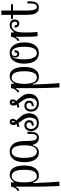

<svg xmlns="http://www.w3.org/2000/svg" viewBox="970 -1556 916 2896"><g transform="rotate(-90 1428.0 -108.0)"><path d="M220.2 -390.1Q171.9 -390.1 148.4 -341.6Q125 -293 125 -199.2Q125 -106 148.9 -57.9Q172.9 -9.8 220.2 -9.8Q268.1 -9.8 291.5 -58.3Q314.9 -106.9 314.9 -201.2Q314.9 -390.1 220.2 -390.1ZM60.1 -324.2H49.8Q46.9 -307.1 33.4 -291.5Q20 -275.9 0 -275.9V-306.2Q15.1 -310.1 26.1 -321.5Q37.1 -333 44.4 -346.9Q51.8 -360.8 55.9 -375Q60.1 -389.2 60.1 -399.9H125V-357.9H134.8Q152.8 -387.2 179.9 -403.6Q207 -419.9 240.2 -419.9Q309.1 -419.9 344.5 -362.5Q379.9 -305.2 379.9 -199.2Q379.9 -134.8 364.5 -87.4Q349.1 -40 318.8 -12.2Q299.8 5.9 278.3 12.9Q256.8 20 228 20Q189.9 20 161.9 -3.4Q133.8 -26.9 125 -68.8H115.2Q116.2 -29.8 118.2 22.7Q120.1 75.2 123 130.6Q126 186 129.4 238.5Q132.8 291 136.2 330.1H70.8Q68.8 298.8 66.9 250Q64.9 201.2 63.5 146.5Q62 91.8 61 37.4Q60.1 -17.1 60.1 -60.1Z M589.8 -419.9Q666 -419.9 708 -362.5Q750 -305.2 750 -174.8Q750 -143.1 751 -113.5Q752 -84 756.8 -61Q761.7 -38.1 773.7 -23.9Q785.6 -9.8 806.6 -9.8Q823.7 -9.8 833.7 -20.3Q843.8 -30.8 848.9 -45.9Q854 -61 855.5 -78.1Q856.9 -95.2 856.9 -108.9V-151.9H888.7V-109.9Q888.7 -82 884.8 -58.1Q880.9 -34.2 870.4 -17.1Q859.9 0 841.8 10Q823.7 20 795.9 20Q753.9 20 728.3 -3.4Q702.6 -26.9 694.8 -68.8H684.6Q675.8 -34.2 649.2 -7.1Q622.6 20 577.6 20Q537.6 20 509.8 2.4Q481.9 -15.1 463.9 -45.2Q445.8 -75.2 437.7 -114.5Q429.7 -153.8 429.7 -199.2Q429.7 -305.2 472.2 -362.5Q514.6 -419.9 589.8 -419.9ZM589.8 -390.1Q494.6 -390.1 494.6 -201.2Q494.6 -106.9 518.3 -58.3Q542 -9.8 589.8 -9.8Q636.7 -9.8 660.6 -57.9Q684.6 -106 684.6 -199.2Q684.6 -293 660.6 -341.6Q636.7 -390.1 589.8 -390.1Z M1083.5 -374Q1083.5 -356.9 1075.9 -342.5Q1068.4 -328.1 1059.6 -317.9Q1078.6 -296.9 1098.1 -276.4Q1117.7 -255.9 1133.1 -233.4Q1148.4 -210.9 1158 -185.1Q1167.5 -159.2 1167.5 -126Q1167.5 -89.8 1155.5 -62.5Q1143.6 -35.2 1123 -16.6Q1102.5 2 1075.4 11Q1048.3 20 1019.5 20Q990.2 20 967.8 10.5Q945.3 1 929.9 -14.9Q914.6 -30.8 906.5 -52.5Q898.4 -74.2 898.4 -98.1Q898.4 -143.1 922.9 -170.7Q947.3 -198.2 989.3 -198.2Q1002.4 -198.2 1015.4 -194.1Q1028.3 -189.9 1038.8 -180.9Q1049.3 -171.9 1056.4 -158.4Q1063.5 -145 1063.5 -127Q1063.5 -88.9 1040 -72.5Q1016.6 -56.2 981.4 -56.2V-85.9Q1000.5 -85.9 1015.9 -94.5Q1031.2 -103 1031.2 -127Q1031.2 -144 1020.3 -156Q1009.3 -168 987.3 -168Q957.5 -168 944.1 -147Q930.7 -126 930.7 -98.1Q930.7 -82 936 -66.4Q941.4 -50.8 952.9 -38.3Q964.4 -25.9 980.5 -17.8Q996.6 -9.8 1017.6 -9.8Q1064.5 -9.8 1083.5 -39.3Q1102.5 -68.8 1102.5 -113.8Q1102.5 -143.1 1095 -166Q1087.4 -189 1075.4 -209Q1063.5 -229 1048.3 -248Q1033.2 -267.1 1019.5 -288.1Q995.6 -275.9 962.4 -275.9V-306.2Q989.3 -307.1 1004.4 -313Q996.6 -327.1 992.9 -339.6Q989.3 -352.1 989.3 -363.8Q989.3 -390.1 1002.9 -405Q1016.6 -419.9 1039.6 -419.9Q1061.5 -419.9 1072.5 -406Q1083.5 -392.1 1083.5 -374ZM1029.3 -373Q1029.3 -357.9 1040.5 -340.8Q1051.3 -355 1051.3 -374Q1051.3 -377.9 1049.3 -383.1Q1047.4 -388.2 1040.5 -388.2Q1034.7 -388.2 1032 -383.5Q1029.3 -378.9 1029.3 -373Z M1377.4 -374Q1377.4 -356.9 1369.9 -342.5Q1362.3 -328.1 1353.5 -317.9Q1372.6 -296.9 1392.1 -276.4Q1411.6 -255.9 1427 -233.4Q1442.4 -210.9 1451.9 -185.1Q1461.4 -159.2 1461.4 -126Q1461.4 -89.8 1449.5 -62.5Q1437.5 -35.2 1417 -16.6Q1396.5 2 1369.4 11Q1342.3 20 1313.5 20Q1284.2 20 1261.7 10.5Q1239.3 1 1223.9 -14.9Q1208.5 -30.8 1200.4 -52.5Q1192.4 -74.2 1192.4 -98.1Q1192.4 -143.1 1216.8 -170.7Q1241.2 -198.2 1283.2 -198.2Q1296.4 -198.2 1309.3 -194.1Q1322.3 -189.9 1332.8 -180.9Q1343.3 -171.9 1350.3 -158.4Q1357.4 -145 1357.4 -127Q1357.4 -88.9 1334 -72.5Q1310.5 -56.2 1275.4 -56.2V-85.9Q1294.4 -85.9 1309.8 -94.5Q1325.2 -103 1325.2 -127Q1325.2 -144 1314.2 -156Q1303.2 -168 1281.2 -168Q1251.5 -168 1238 -147Q1224.6 -126 1224.6 -98.1Q1224.6 -82 1230 -66.4Q1235.4 -50.8 1246.8 -38.3Q1258.3 -25.9 1274.4 -17.8Q1290.5 -9.8 1311.5 -9.8Q1358.4 -9.8 1377.4 -39.3Q1396.5 -68.8 1396.5 -113.8Q1396.5 -143.1 1388.9 -166Q1381.3 -189 1369.4 -209Q1357.4 -229 1342.3 -248Q1327.1 -267.1 1313.5 -288.1Q1289.6 -275.9 1256.3 -275.9V-306.2Q1283.2 -307.1 1298.3 -313Q1290.5 -327.1 1286.9 -339.6Q1283.2 -352.1 1283.2 -363.8Q1283.2 -390.1 1296.9 -405Q1310.5 -419.9 1333.5 -419.9Q1355.5 -419.9 1366.5 -406Q1377.4 -392.1 1377.4 -374ZM1323.2 -373Q1323.2 -357.9 1334.5 -340.8Q1345.2 -355 1345.2 -374Q1345.2 -377.9 1343.3 -383.1Q1341.3 -388.2 1334.5 -388.2Q1328.6 -388.2 1325.9 -383.5Q1323.2 -378.9 1323.2 -373Z M1706.5 -390.1Q1658.2 -390.1 1634.8 -341.6Q1611.3 -293 1611.3 -199.2Q1611.3 -106 1635.3 -57.9Q1659.2 -9.8 1706.5 -9.8Q1754.4 -9.8 1777.8 -58.3Q1801.3 -106.9 1801.3 -201.2Q1801.3 -390.1 1706.5 -390.1ZM1546.4 -324.2H1536.1Q1533.2 -307.1 1519.8 -291.5Q1506.3 -275.9 1486.3 -275.9V-306.2Q1501.5 -310.1 1512.5 -321.5Q1523.4 -333 1530.8 -346.9Q1538.1 -360.8 1542.2 -375Q1546.4 -389.2 1546.4 -399.9H1611.3V-357.9H1621.1Q1639.2 -387.2 1666.3 -403.6Q1693.4 -419.9 1726.6 -419.9Q1795.4 -419.9 1830.8 -362.5Q1866.2 -305.2 1866.2 -199.2Q1866.2 -134.8 1850.8 -87.4Q1835.4 -40 1805.2 -12.2Q1786.1 5.9 1764.6 12.9Q1743.2 20 1714.4 20Q1676.3 20 1648.2 -3.4Q1620.1 -26.9 1611.3 -68.8H1601.6Q1602.5 -29.8 1604.5 22.7Q1606.4 75.2 1609.4 130.6Q1612.3 186 1615.7 238.5Q1619.1 291 1622.6 330.1H1557.1Q1555.2 298.8 1553.2 250Q1551.3 201.2 1549.8 146.5Q1548.3 91.8 1547.4 37.4Q1546.4 -17.1 1546.4 -60.1Z M2236.3 -200.2Q2236.3 -95.2 2194.3 -37.6Q2152.3 20 2076.2 20Q2001 20 1958.5 -37.6Q1916 -95.2 1916 -200.2Q1916 -305.2 1958.5 -362.5Q2001 -419.9 2076.2 -419.9Q2120.1 -419.9 2150.6 -400.9Q2181.2 -381.8 2200.2 -350.8Q2219.2 -319.8 2227.8 -280.5Q2236.3 -241.2 2236.3 -200.2ZM2170.9 -200.2Q2170.9 -229 2168 -262Q2165 -294.9 2155.5 -323.5Q2146 -352.1 2127 -371.1Q2107.9 -390.1 2077.1 -390.1Q2054.2 -390.1 2042.7 -377Q2031.2 -363.8 2031.2 -345.2Q2031.2 -325.2 2039.8 -315.7Q2048.3 -306.2 2060.1 -306.2Q2077.1 -306.2 2082 -318.6Q2086.9 -331.1 2086.9 -346.2H2119.1Q2119.1 -315.9 2106.7 -295.9Q2094.2 -275.9 2062 -275.9Q2039.1 -275.9 2023.7 -290Q2008.3 -304.2 2008.3 -328.1Q2008.3 -335.9 2011.2 -348.9Q2014.2 -361.8 2022.9 -374H2013.2Q1996.1 -351.1 1988.5 -303Q1981 -254.9 1981 -200.2Q1981 -165 1985.6 -131.1Q1990.2 -97.2 2000.7 -70.1Q2011.2 -43 2029.8 -26.4Q2048.3 -9.8 2076.2 -9.8Q2121.1 -9.8 2146 -56.9Q2170.9 -104 2170.9 -200.2Z M2386.2 -357.9H2396Q2416 -387.2 2442.1 -403.6Q2468.3 -419.9 2500 -419.9Q2533.2 -419.9 2557.6 -401.4Q2582 -382.8 2582 -342.8Q2582 -314 2565.7 -294.9Q2549.3 -275.9 2520 -275.9Q2490.2 -275.9 2475.3 -294.4Q2460.4 -313 2460.4 -346.2H2492.2Q2492.2 -331.1 2498.3 -318.6Q2504.4 -306.2 2521 -306.2Q2533.2 -306.2 2541.7 -314.7Q2550.3 -323.2 2550.3 -341.8Q2550.3 -366.2 2534.2 -378.2Q2518.1 -390.1 2493.2 -390.1Q2460.4 -390.1 2438.2 -372.1Q2416 -354 2403.3 -325.2Q2397.5 -311 2393.8 -291.5Q2390.1 -272 2388.7 -252.9Q2387.2 -233.9 2386.7 -218Q2386.2 -202.1 2386.2 -192.9Q2386.2 -164.1 2386.2 -142.6Q2386.2 -121.1 2387.2 -100.1Q2388.2 -79.1 2389.6 -55.7Q2391.1 -32.2 2393.1 0H2328.1Q2324.2 -46.9 2322.8 -93Q2321.3 -139.2 2321.3 -191.9V-324.2H2311Q2308.1 -307.1 2294.7 -291.5Q2281.2 -275.9 2261.2 -275.9V-306.2Q2276.4 -310.1 2287.4 -321.5Q2298.3 -333 2305.7 -346.9Q2313 -360.8 2317.1 -375Q2321.3 -389.2 2321.3 -399.9H2386.2Z M2651.9 -370.1H2591.8V-399.9H2651.9V-545.9H2716.8V-399.9H2812V-370.1H2716.8V-192.9Q2716.8 -159.2 2717.8 -129.2Q2718.8 -99.1 2722.7 -74.2Q2728 -44.9 2739.5 -27.3Q2751 -9.8 2772.9 -9.8Q2790 -9.8 2799.8 -19.3Q2809.6 -28.8 2815.2 -43.9Q2820.8 -59.1 2822.3 -76.7Q2823.7 -94.2 2823.7 -108.9V-151.9H2856V-109.9Q2856 -82 2851.3 -58.1Q2846.7 -34.2 2835.7 -17.1Q2824.7 0 2807.4 10Q2790 20 2763.7 20Q2734.9 20 2711.9 8.5Q2689 -2.9 2674.8 -28.8Q2660.6 -54.2 2656.2 -90.6Q2651.9 -127 2651.9 -192.9Z"/></g></svg>

Font: Sevillana
Style: Regular
Weight: 400
Designer: Olga Umpeleva
Foundry: Brownfox
Version: Version 1.001